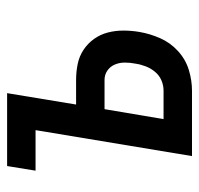

<svg xmlns="http://www.w3.org/2000/svg" viewBox="-30 -530 560 540"><g transform="rotate(-90 250.0 -260.0)"><path d="M81 0 154 -440H40L53 -520H258L226 -326H295Q318 -326 340 -321.5Q362 -317 380 -305Q398 -293 410.5 -275.5Q423 -258 428.5 -237Q434 -216 434 -193Q434 -170 430 -147Q425 -118 412.5 -89.5Q400 -61 376.5 -39.5Q353 -18 323.5 -9Q294 0 265 0ZM265 -80Q280 -80 294 -86Q308 -92 318 -104Q328 -116 333.5 -130.5Q339 -145 341 -159Q344 -174 344 -189Q344 -204 338.5 -217Q333 -230 321.5 -238Q310 -246 295 -246H213L185 -80Z"/></g></svg>

Font: Iosevka SS04 Medium Oblique
Style: Regular
Weight: 500
Italic angle: -9°
Monospace: yes
Designer: Belleve Invis
Foundry: Belleve Invis
Version: Version 19.0.0; ttfautohint (v1.8.4)